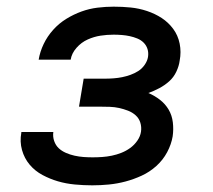

<svg xmlns="http://www.w3.org/2000/svg" viewBox="-20 -548 640 576"><path d="M257 8Q231 8 204.5 5.5Q178 3 154 -4Q130 -11 107.5 -23Q85 -35 69 -54Q53 -73 46 -98Q39 -123 44 -150V-152H140Q138 -138 142.5 -125Q147 -112 156 -103.5Q165 -95 177.5 -89.5Q190 -84 203.5 -81Q217 -78 230.5 -77Q244 -76 258 -76Q272 -76 286.5 -77Q301 -78 315.5 -81Q330 -84 344 -89.5Q358 -95 370.5 -104Q383 -113 392 -126Q401 -139 403 -153Q405 -167 401 -180Q397 -193 387 -202Q377 -211 364 -216Q351 -221 337.5 -224Q324 -227 309.5 -227.5Q295 -228 281 -228H217L231 -312H295Q308 -312 321 -313Q334 -314 346.5 -316.5Q359 -319 371.5 -323.5Q384 -328 395 -335Q406 -342 414 -353.5Q422 -365 424 -377Q426 -390 422.5 -401Q419 -412 411 -420Q403 -428 392 -432.5Q381 -437 369.5 -439.5Q358 -442 345.5 -443Q333 -444 321 -444Q301 -444 281.5 -441Q262 -438 243 -429.5Q224 -421 209.5 -404.5Q195 -388 192 -369H96Q100 -393 111 -416Q122 -439 139.5 -458.5Q157 -478 179 -491.5Q201 -505 224.5 -513.5Q248 -522 272.5 -525Q297 -528 321 -528Q347 -528 372 -525.5Q397 -523 421 -515Q445 -507 465 -494Q485 -481 499.5 -461.5Q514 -442 519 -417Q524 -392 519 -366Q517 -350 509 -333Q501 -316 487.5 -304Q474 -292 458 -283.5Q442 -275 425 -269Q444 -261 460 -248.5Q476 -236 486 -219Q496 -202 498.5 -181Q501 -160 498 -139Q494 -115 481.5 -91.5Q469 -68 449 -50Q429 -32 405 -21Q381 -10 356.5 -3.5Q332 3 307 5.5Q282 8 257 8Z"/></svg>

Font: Iosevka Custom Medium
Style: Italic
Weight: 500
Italic angle: -9°
Designer: Belleve Invis
Foundry: Belleve Invis
Version: Version 27.0.1